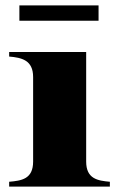

<svg xmlns="http://www.w3.org/2000/svg" viewBox="-20 -693 437 713"><path d="M14 -18V0H388V-18C344 -22 300 -28 300 -93V-500H14V-483C60 -479 103 -470 103 -407V-93C103 -28 60 -22 14 -18ZM52 -673V-616H346V-673Z"/></svg>

Font: Sprat
Style: Bold
Weight: 700
Designer: Ethan Nakache
Foundry: Collletttivo
Version: Version 2.000;Glyphs 3.2 (3217)